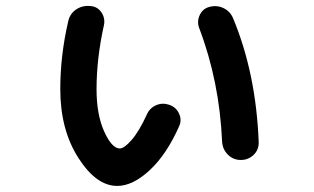

<svg xmlns="http://www.w3.org/2000/svg" viewBox="-20 -568 1040 636"><path d="M715.8 -97.7Q707 -298.8 639.6 -475.6Q631.8 -497.1 641.6 -518.1Q651.4 -539.1 672.9 -544.9Q697.3 -551.8 719.7 -541.5Q742.2 -531.2 752 -507.8Q828.1 -325.2 836.9 -97.7Q837.9 -72.3 820.3 -55.2Q802.7 -38.1 777.8 -38.1Q752.9 -38.1 735.4 -55.2Q717.8 -72.3 715.8 -97.7ZM368.2 47.9Q298.8 47.9 239.3 -45.4Q179.7 -138.7 179.7 -272.5Q179.7 -384.8 206.1 -498Q211.9 -523.4 232.9 -537.1Q253.9 -550.8 280.3 -547.9Q303.7 -545.9 316.4 -526.4Q329.1 -506.8 324.2 -484.4Q299.8 -374 299.8 -272.5Q299.8 -188.5 325.2 -132.3Q350.6 -76.2 377 -76.2Q391.6 -76.2 416.5 -105Q441.4 -133.8 466.8 -189.5Q476.6 -210.9 497.6 -219.7Q518.6 -228.5 541 -220.7Q563.5 -212.9 573.2 -191.4Q583 -169.9 573.2 -149.4Q532.2 -56.6 476.1 -4.4Q419.9 47.9 368.2 47.9Z"/></svg>

Font: Rounded-X Mgen+ 1m bold
Style: Bold
Weight: 700
Designer: [Source Han Sans]
Ryoko NISHIZUKA  (kana & ideographs); Paul D. Hunt (Latin, Greek & Cyrillic); Wenlong ZHANG  (bopomofo
Version: Version 1.059.20150602